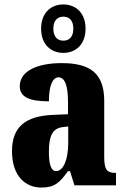

<svg xmlns="http://www.w3.org/2000/svg" viewBox="-20 -834 563 864"><path d="M265 -596C321 -596 365 -634 365 -705C365 -776 321 -814 265 -814C209 -814 165 -776 165 -705C165 -634 209 -596 265 -596ZM265 -651C241 -651 220 -666 220 -705C220 -744 241 -759 265 -759C290 -759 310 -744 310 -705C310 -666 290 -651 265 -651ZM166 10C225 10 248 -11 286 -64H295L315 0H502V-56H499C461 -56 449 -72 449 -126V-380C449 -505 385 -550 257 -550C155 -550 69 -518 69 -446C69 -398 111 -378 200 -378C200 -448 217 -486 243 -486C272 -486 286 -449 286 -374V-320L218 -317C95 -312 34 -263 34 -154C34 -42 94 10 166 10ZM232 -64C210 -64 200 -95 200 -150C200 -221 215 -256 262 -262L287 -265V-191C287 -115 265 -64 232 -64Z"/></svg>

Font: Noto Serif Myanmar ExtraCondensed Black
Style: Regular
Weight: 900
Width: 2
Designer: Ben Mitchell and the Monotype Design Team
Foundry: Monotype Imaging Inc.
Version: Version 2.106